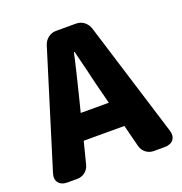

<svg xmlns="http://www.w3.org/2000/svg" viewBox="-133 -860 926 976"><g transform="rotate(-20 330.0 -372.0)"><path d="M68 0Q34 0 19 -20Q4 -40 15 -73L207 -693Q215 -716 233.5 -730Q252 -744 276 -744H384Q408 -744 426.5 -730Q445 -716 453 -693L645 -73Q656 -40 641 -20Q626 0 592 0H535Q510 0 491.5 -14.5Q473 -29 467 -53L437 -171H327H217L187 -53Q181 -29 162.5 -14.5Q144 0 119 0ZM251 -309H403L387 -372Q376 -411 356 -498Q337 -575 328 -611H324Q321 -599 316 -574Q303 -518 296 -490Q293 -477 287 -453Q274 -398 267 -372Z"/></g></svg>

Font: GenSenRounded TW H
Style: Regular
Weight: 900
Version: Version 1.501;PS 1;hotconv 16.6.51;makeotf.lib2.5.65220